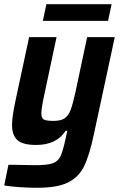

<svg xmlns="http://www.w3.org/2000/svg" viewBox="-24 -686 570 910"><path d="M-4 193 16 95H38Q120 97 142 97Q200 97 225.5 88Q251 79 262.5 55Q274 31 287 -29Q290 -44 295 -66H287Q244 1 147 1Q84 1 58.5 -22Q33 -45 33 -94Q33 -130 48 -202L114 -510H244L187 -242Q172 -173 172 -149Q172 -126 184 -119.5Q196 -113 229 -113Q264 -113 282 -125Q300 -137 310.5 -164.5Q321 -192 334 -251L389 -510H520L421 -50Q400 50 374.5 102Q349 154 298 179Q247 204 153 204Q112 204 68 201Q24 198 -4 193ZM179 -587 196 -666H505L488 -587Z"/></svg>

Font: Saira Semi Condensed SemiBold
Style: Italic
Weight: 600
Width: 4
Italic angle: -12°
Designer: Hector Gatti with collaboration of the Omnibus-Type team
Foundry: Omnibus-Type
Version: Version 1.001; ttfautohint (v1.8)